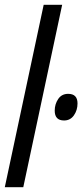

<svg xmlns="http://www.w3.org/2000/svg" viewBox="-20 -780 343 800"><path d="M77 0 239 -760H162L0 0ZM303 -349Q303 -389 264 -389Q237 -389 222.5 -367.5Q208 -346 208 -319Q208 -278 247 -278Q273 -278 288 -299.5Q303 -321 303 -349Z"/></svg>

Font: Noto Sans Display Condensed
Style: Italic
Weight: 400
Width: 3
Designer: Monotype Design team
Foundry: Monotype Imaging Inc.
Version: 1.000